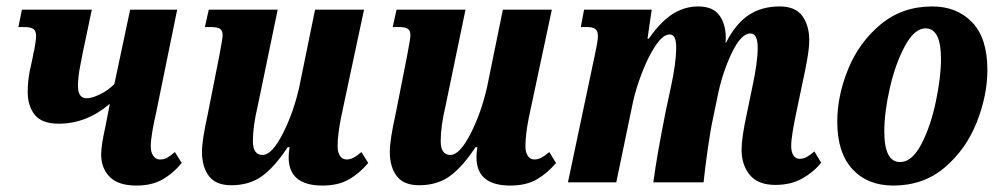

<svg xmlns="http://www.w3.org/2000/svg" viewBox="-20 -566 3103 596"><path d="M294 -86Q294 -115 307 -172L321 -244Q249 -182 162 -182Q110 -182 88 -209.5Q66 -237 66 -281Q66 -314 72.5 -346Q79 -378 81 -385Q82 -390 83 -396.5Q84 -403 86 -409Q87 -416 89.5 -430Q92 -444 92 -455Q92 -470 83.5 -476Q75 -482 56 -482H37L48 -536H265L237 -403Q236 -396 229 -361.5Q222 -327 222 -299Q222 -261 249 -261Q265 -261 290 -273Q315 -285 335 -305L384 -536H530L464 -213Q457 -183 452.5 -156Q448 -129 448 -112Q448 -93 456 -82Q464 -71 476 -71Q489 -71 497.5 -75.5Q506 -80 523 -94L544 -60Q519 -29 485.5 -9.5Q452 10 404 10Q347 10 320.5 -17Q294 -44 294 -86Z M876 -78Q876 -93 879 -109H873Q832 -47 793 -19Q754 9 698 9Q650 9 628.5 -19.5Q607 -48 607 -95Q607 -131 625 -212L660 -389Q661 -393 664 -411Q671 -446 671 -457Q671 -471 663 -476.5Q655 -482 635 -482H616L628 -536H842L780 -237Q765 -174 765 -128Q765 -85 795 -85Q824 -85 857.5 -150.5Q891 -216 909 -296L958 -536H1110L1039 -203Q1028 -148 1028 -112Q1028 -93 1035.5 -82Q1043 -71 1056 -71Q1067 -71 1077.5 -76.5Q1088 -82 1102 -94L1123 -60Q1096 -28 1063 -9Q1030 10 981 10Q876 10 876 -78Z M1459 -78Q1459 -93 1462 -109H1456Q1415 -47 1376 -19Q1337 9 1281 9Q1233 9 1211.5 -19.5Q1190 -48 1190 -95Q1190 -131 1208 -212L1243 -389Q1244 -393 1247 -411Q1254 -446 1254 -457Q1254 -471 1246 -476.5Q1238 -482 1218 -482H1199L1211 -536H1425L1363 -237Q1348 -174 1348 -128Q1348 -85 1378 -85Q1407 -85 1440.5 -150.5Q1474 -216 1492 -296L1541 -536H1693L1622 -203Q1611 -148 1611 -112Q1611 -93 1618.5 -82Q1626 -71 1639 -71Q1650 -71 1660.5 -76.5Q1671 -82 1685 -94L1706 -60Q1679 -28 1646 -9Q1613 10 1564 10Q1459 10 1459 -78Z M2282 -101Q2282 -139 2298 -212L2315 -294Q2332 -372 2332 -418Q2332 -462 2310 -462Q2281 -463 2251.5 -401.5Q2222 -340 2207 -265L2193 -197Q2186 -166 2177.5 -107Q2169 -48 2164 0H2008Q2019 -83 2047 -223L2062 -293Q2079 -370 2079 -419Q2079 -459 2059 -459Q2038 -459 2015 -424.5Q1992 -390 1973 -340.5Q1954 -291 1945 -250L1893 0H1743L1827 -398Q1836 -439 1836 -454Q1836 -470 1828 -476Q1820 -482 1802 -482H1783L1793 -536H2003L1990 -446H1994Q2031 -499 2068 -522.5Q2105 -546 2147 -546Q2193 -546 2213 -518.5Q2233 -491 2233 -448Q2233 -439 2232 -434H2234Q2264 -493 2304.5 -519.5Q2345 -546 2400 -546Q2449 -546 2470.5 -516.5Q2492 -487 2492 -441Q2492 -417 2485.5 -380.5Q2479 -344 2472 -313L2451 -213Q2445 -184 2440.5 -157Q2436 -130 2436 -113Q2436 -94 2443 -83.5Q2450 -73 2462 -73Q2474 -73 2484 -78.5Q2494 -84 2508 -96L2529 -61Q2506 -32 2470.5 -12Q2435 8 2387 8Q2333 8 2307.5 -23Q2282 -54 2282 -101Z M2579 -188Q2579 -269 2613 -352Q2647 -435 2714 -490.5Q2781 -546 2874 -546Q2950 -546 2997.5 -497Q3045 -448 3045 -349Q3045 -270 3012 -186.5Q2979 -103 2913 -46.5Q2847 10 2753 10Q2673 10 2626 -41Q2579 -92 2579 -188ZM2901 -383Q2901 -478 2853 -478Q2819 -478 2789.5 -424Q2760 -370 2742.5 -294Q2725 -218 2725 -158Q2725 -63 2774 -63Q2811 -63 2840 -118.5Q2869 -174 2885 -250.5Q2901 -327 2901 -383Z"/></svg>

Font: Noto Serif CondExtraBold
Style: Italic
Weight: 800
Width: 3
Italic angle: -12°
Designer: Monotype Design Team
Foundry: Monotype Imaging Inc.
Version: Version 1.001